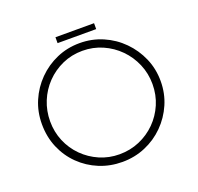

<svg xmlns="http://www.w3.org/2000/svg" viewBox="-137 -946 1137 1103"><g transform="rotate(-20 431.0 -394.5)"><path d="M68 -354Q68 -429 96 -494.5Q124 -560 174 -610.5Q224 -661 289.5 -689.5Q355 -718 430 -718Q505 -718 571 -689.5Q637 -661 687 -610.5Q737 -560 765.5 -494.5Q794 -429 794 -354Q794 -279 765.5 -213.5Q737 -148 687 -98Q637 -48 571 -20Q505 8 430 8Q355 8 289.5 -19Q224 -46 174 -95Q124 -144 96 -210Q68 -276 68 -354ZM118 -353Q118 -288 142 -231Q166 -174 209 -131Q252 -88 308.5 -63.5Q365 -39 429 -39Q495 -39 552 -63.5Q609 -88 652 -131Q695 -174 719.5 -231Q744 -288 744 -354Q744 -419 719.5 -476.5Q695 -534 652 -577.5Q609 -621 552 -646Q495 -671 430 -671Q364 -671 307 -645.5Q250 -620 207.5 -576Q165 -532 141.5 -474.5Q118 -417 118 -353ZM312 -797H548V-761H312Z"/></g></svg>

Font: Josefin Sans Thin Light
Style: Regular
Weight: 300
Version: Version 2.000